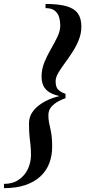

<svg xmlns="http://www.w3.org/2000/svg" viewBox="-60 -800 431 970"><path d="M-40 150.5V129Q4 129 34.5 108.2Q65 87.5 80.8 54Q96.5 20.5 96.5 -17.5Q96.5 -45.5 94 -66.8Q91.5 -88 89 -112.8Q86.5 -137.5 86.5 -176.5Q86.5 -209 104 -234Q121.5 -259 149.5 -277Q177.5 -295 209.8 -305.8Q242 -316.5 271 -320V-304Q256 -299 235.8 -288.5Q215.5 -278 200 -261Q184.5 -244 184.5 -218.5Q184.5 -198 187.5 -182.5Q190.5 -167 194.2 -151Q198 -135 200.8 -113.2Q203.5 -91.5 203.5 -58.5Q203.5 -13 188.8 25.2Q174 63.5 143.8 91.5Q113.5 119.5 67.8 135Q22 150.5 -40 150.5ZM271 -309.5Q232 -314.5 205 -325.8Q178 -337 164 -358.2Q150 -379.5 150 -413Q150 -450.5 164.2 -485.2Q178.5 -520 197.2 -552.2Q216 -584.5 230.2 -614.2Q244.5 -644 244.5 -671.5Q244.5 -692.5 238.8 -712.5Q233 -732.5 217 -745.8Q201 -759 170 -759V-780Q235.5 -780 275.2 -768.8Q315 -757.5 333 -732.5Q351 -707.5 351 -666Q351 -630.5 337.8 -597.8Q324.5 -565 305.2 -535.5Q286 -506 266.8 -480Q247.5 -454 234.2 -431.2Q221 -408.5 221 -389.5Q221 -359 234.8 -346.2Q248.5 -333.5 271 -326Z"/></svg>

Font: Bodoni Moda 11pt Medium
Style: Italic
Weight: 500
Italic angle: -13°
Designer: Owen Earl
Foundry: indestructible type
Version: Version 2.004